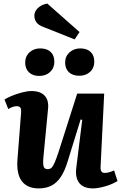

<svg xmlns="http://www.w3.org/2000/svg" viewBox="-20 -1033 674 1067"><path d="M5 -480Q22 -491 48.5 -501.5Q75 -512 103.5 -519.5Q132 -527 155 -527Q204 -527 228 -501.5Q252 -476 247 -428L221 -157Q218 -122 222.5 -107.5Q227 -93 245 -93Q258 -93 266.5 -101Q275 -109 284 -130Q293 -151 305 -187L409 -513H559L539 -107Q538 -89 543.5 -80.5Q549 -72 562 -72Q574 -72 588 -76Q602 -80 614 -86L633 -27Q620 -19 603.5 -11.5Q587 -4 568 1.5Q549 7 530.5 10.5Q512 14 497 14Q444 14 420.5 -16Q397 -46 404 -101L437 -367L428 -369L356 -136Q340 -83 318 -50Q296 -17 266 -1.5Q236 14 195 14Q132 14 101.5 -26Q71 -66 77 -146L97 -404Q99 -427 93 -435Q87 -443 73 -443Q63 -443 51 -439Q39 -435 26 -427ZM120 -685Q120 -720 144 -742Q168 -764 203 -764Q241 -764 261.5 -744.5Q282 -725 282 -690Q282 -655 258.5 -633Q235 -611 198 -611Q162 -611 141 -631Q120 -651 120 -685ZM342 -686Q342 -720 366.5 -742Q391 -764 426 -764Q463 -764 483.5 -744.5Q504 -725 504 -691Q504 -655 480.5 -633.5Q457 -612 421 -612Q384 -612 363 -631.5Q342 -651 342 -686ZM422 -855 395 -814 224 -882Q193 -893 182 -909.5Q171 -926 171 -945Q171 -963 181 -977Q191 -991 207 -1000.5Q223 -1010 243 -1013Z"/></svg>

Font: Literata 18pt
Style: Bold Italic
Weight: 700
Italic angle: -2°
Designer: Latin by Veronika Burian and Jose Scaglione. Greek by Irene Vlachou. Cyrillic by Vera Evstafieva
Foundry: TypeTogether
Version: Version 3.103;gftools[0.9.29]